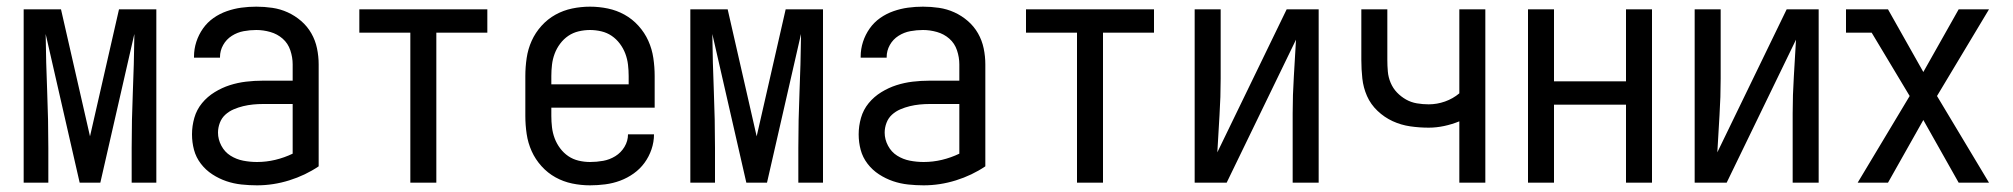

<svg xmlns="http://www.w3.org/2000/svg" viewBox="-20 -548 6040 576"><path d="M51 0V-520H163L250 -139L337 -520H449V0H375V-104Q375 -188 378.5 -271.5Q382 -355 383 -438V-446L281 0H219L117 -446Q118 -360 121.5 -274.5Q125 -189 125 -104V0Z M751 8Q728 8 704.5 5.5Q681 3 659 -4.5Q637 -12 617 -25Q597 -38 582.5 -57Q568 -76 562 -98.5Q556 -121 556 -145Q556 -170 563 -194.5Q570 -219 586 -238.5Q602 -258 624 -271.5Q646 -285 669.5 -292.5Q693 -300 718 -303Q743 -306 769 -306H858V-355Q858 -376 851 -397Q844 -418 828 -432Q812 -446 791 -452Q770 -458 749 -458Q730 -458 711 -454.5Q692 -451 675.5 -440.5Q659 -430 649.5 -413Q640 -396 640 -377V-375H562V-378Q562 -401 569 -422.5Q576 -444 589 -462.5Q602 -481 620.5 -494Q639 -507 660.5 -514.5Q682 -522 704 -525Q726 -528 749 -528Q773 -528 797 -524.5Q821 -521 843 -511Q865 -501 883.5 -485Q902 -469 914 -448Q926 -427 931 -403Q936 -379 936 -355V-49Q896 -22 848 -7Q800 8 751 8ZM751 -62Q779 -62 806 -68.5Q833 -75 858 -87V-236H769Q754 -236 739 -234.5Q724 -233 709.5 -229.5Q695 -226 681 -220Q667 -214 656 -204Q645 -194 639.5 -179.5Q634 -165 634 -150Q634 -130 644 -111Q654 -92 671.5 -81Q689 -70 709.5 -66Q730 -62 751 -62Z M1211 0V-450H1058V-520H1442V-450H1289V0Z M1750 8Q1723 8 1696.5 2.5Q1670 -3 1646.5 -16Q1623 -29 1604.5 -49.5Q1586 -70 1575 -94.5Q1564 -119 1560 -146Q1556 -173 1556 -200V-320Q1556 -347 1560 -374Q1564 -401 1575 -425.5Q1586 -450 1604.5 -470.5Q1623 -491 1646.5 -504Q1670 -517 1696.5 -522.5Q1723 -528 1750 -528Q1777 -528 1803.5 -522.5Q1830 -517 1853.5 -504Q1877 -491 1895.5 -470.5Q1914 -450 1925 -425.5Q1936 -401 1940 -374Q1944 -347 1944 -320V-225H1634V-200Q1634 -183 1636 -166Q1638 -149 1644 -133Q1650 -117 1660.5 -103Q1671 -89 1685 -79.5Q1699 -70 1716 -66Q1733 -62 1750 -62Q1770 -62 1789.5 -65.5Q1809 -69 1826 -79.5Q1843 -90 1853.5 -107.5Q1864 -125 1864 -145H1942Q1942 -122 1934.5 -100Q1927 -78 1913.5 -59.5Q1900 -41 1881 -27.5Q1862 -14 1840.5 -6Q1819 2 1796 5Q1773 8 1750 8ZM1866 -295V-320Q1866 -337 1864 -354Q1862 -371 1856 -387Q1850 -403 1839.5 -417Q1829 -431 1815 -440.5Q1801 -450 1784 -454Q1767 -458 1750 -458Q1733 -458 1716 -454Q1699 -450 1685 -440.5Q1671 -431 1660.5 -417Q1650 -403 1644 -387Q1638 -371 1636 -354Q1634 -337 1634 -320V-295Z M2051 0V-520H2163L2250 -139L2337 -520H2449V0H2375V-104Q2375 -188 2378.5 -271.5Q2382 -355 2383 -438V-446L2281 0H2219L2117 -446Q2118 -360 2121.5 -274.5Q2125 -189 2125 -104V0Z M2751 8Q2728 8 2704.5 5.5Q2681 3 2659 -4.5Q2637 -12 2617 -25Q2597 -38 2582.5 -57Q2568 -76 2562 -98.5Q2556 -121 2556 -145Q2556 -170 2563 -194.5Q2570 -219 2586 -238.5Q2602 -258 2624 -271.5Q2646 -285 2669.5 -292.5Q2693 -300 2718 -303Q2743 -306 2769 -306H2858V-355Q2858 -376 2851 -397Q2844 -418 2828 -432Q2812 -446 2791 -452Q2770 -458 2749 -458Q2730 -458 2711 -454.5Q2692 -451 2675.5 -440.5Q2659 -430 2649.5 -413Q2640 -396 2640 -377V-375H2562V-378Q2562 -401 2569 -422.5Q2576 -444 2589 -462.5Q2602 -481 2620.5 -494Q2639 -507 2660.5 -514.5Q2682 -522 2704 -525Q2726 -528 2749 -528Q2773 -528 2797 -524.5Q2821 -521 2843 -511Q2865 -501 2883.5 -485Q2902 -469 2914 -448Q2926 -427 2931 -403Q2936 -379 2936 -355V-49Q2896 -22 2848 -7Q2800 8 2751 8ZM2751 -62Q2779 -62 2806 -68.5Q2833 -75 2858 -87V-236H2769Q2754 -236 2739 -234.5Q2724 -233 2709.5 -229.5Q2695 -226 2681 -220Q2667 -214 2656 -204Q2645 -194 2639.5 -179.5Q2634 -165 2634 -150Q2634 -130 2644 -111Q2654 -92 2671.5 -81Q2689 -70 2709.5 -66Q2730 -62 2751 -62Z M3211 0V-450H3058V-520H3442V-450H3289V0Z M3564 0V-520H3642V-312Q3642 -257 3638.5 -202Q3635 -147 3632 -91L3840 -520H3936V0H3858V-208Q3858 -263 3861.5 -318Q3865 -373 3868 -429L3660 0Z M4358 0V-184Q4336 -175 4312.5 -170Q4289 -165 4266 -165Q4238 -165 4210.5 -169Q4183 -173 4158 -184.5Q4133 -196 4112.5 -215.5Q4092 -235 4081 -260Q4070 -285 4067 -312.5Q4064 -340 4064 -368V-520H4142V-368Q4142 -351 4143.5 -333.5Q4145 -316 4152 -299.5Q4159 -283 4171 -270.5Q4183 -258 4198 -249.5Q4213 -241 4230.5 -238Q4248 -235 4266 -235Q4291 -235 4315 -243.5Q4339 -252 4358 -268V-520H4436V0Z M4564 0V-520H4642V-304H4858V-520H4936V0H4858V-234H4642V0Z M5064 0V-520H5142V-312Q5142 -257 5138.5 -202Q5135 -147 5132 -91L5340 -520H5436V0H5358V-208Q5358 -263 5361.5 -318Q5365 -373 5368 -429L5160 0Z M5553 0 5709 -260 5595 -450H5518V-520H5644L5750 -332L5856 -520H5947L5791 -260L5947 0H5856L5750 -188L5644 0Z"/></svg>

Font: Moesevka
Style: Regular
Weight: 400
Monospace: yes
Designer: Belleve Invis
Foundry: Belleve Invis
Version: Version 32.5.0; ttfautohint (v1.8.4)